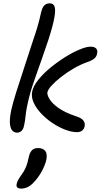

<svg xmlns="http://www.w3.org/2000/svg" viewBox="-20 -779 614 1142"><path d="M438.2 7Q406.6 7 368.2 -7.5Q329.8 -22 292.3 -47.1Q254.8 -72.2 225.2 -103.5Q195.6 -134.8 180.2 -168.6Q164.8 -202.4 171.4 -234.2Q178 -267 207.3 -303.8Q236.6 -340.6 278.9 -375.5Q321.2 -410.4 367.3 -439.2Q413.4 -468 453.7 -484.7Q494 -501.4 519 -501.4Q541.2 -501.4 551.6 -491Q562 -480.6 557.6 -459.8Q554.2 -441.6 540.1 -430.1Q526 -418.6 497.8 -409.2Q457.6 -394.8 417.1 -371.1Q376.6 -347.4 342.5 -320.6Q308.4 -293.8 286.6 -269.8Q264.8 -245.8 262 -229.8Q259.4 -214.6 274.9 -189.1Q290.4 -163.6 327.7 -136.9Q365 -110.2 426.8 -89.4Q466.2 -77 476.7 -61.3Q487.2 -45.6 483.4 -28.2Q480.4 -12 468.8 -2.5Q457.2 7 438.2 7ZM81.4 10Q66.4 10 54.7 -0.8Q43 -11.6 39.4 -40Q35.8 -68.4 46.2 -121Q55 -161.6 75.7 -228.3Q96.4 -295 123.7 -376.3Q151 -457.6 177.6 -541.6Q194 -589.2 202.2 -617.6Q210.4 -646 214.7 -663.2Q219 -680.4 221.6 -693.6Q224.2 -706.8 229.6 -723Q235.8 -741 247.3 -750.1Q258.8 -759.2 276.8 -759.2Q297 -759.2 304.3 -740.6Q311.6 -722 303.6 -675.4Q295.6 -628.8 268.6 -544.4Q246.2 -477.8 228.9 -428.6Q211.6 -379.4 198.3 -342.1Q185 -304.8 174.6 -273.4Q164.2 -242 156.2 -211.7Q148.2 -181.4 140.6 -145Q133.8 -110.6 131.6 -85.3Q129.4 -60 123.2 -32.6Q119.4 -11.6 108.3 -0.8Q97.2 10 81.4 10ZM107.4 342.8Q73.2 342.8 79 315.2Q81.2 305 86.6 294.2Q92 283.4 108.4 259.8Q122 241 129.9 224.2Q137.8 207.4 142.6 190.5Q147.4 173.6 151.2 155.6Q156.4 129.2 169.4 115.4Q182.4 101.6 205.6 101.6Q234.8 101.6 248.6 118.1Q262.4 134.6 255.8 170.2Q249.4 201 228.1 240.5Q206.8 280 175.4 311.2Q157.2 328.8 140.5 335.8Q123.8 342.8 107.4 342.8Z"/></svg>

Font: Shantell Sans Light
Style: Italic
Weight: 300
Italic angle: -11°
Designer: Stephen Nixon, Anya Danilova, Shantell Martin
Foundry: Arrow Type
Version: Version 1.008;[ac192a2d6]